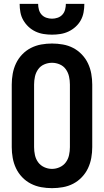

<svg xmlns="http://www.w3.org/2000/svg" viewBox="-20 -969 540 997"><path d="M250 8Q278 8 306.5 3Q335 -2 360 -15Q385 -28 405 -49Q425 -70 437 -95.5Q449 -121 454 -149Q459 -177 459 -205V-530Q459 -558 454 -586Q449 -614 437 -639.5Q425 -665 405 -686Q385 -707 360 -720Q335 -733 306.5 -738Q278 -743 250 -743Q222 -743 194 -738Q166 -733 140.5 -720Q115 -707 95 -686Q75 -665 63 -639.5Q51 -614 46 -586Q41 -558 41 -530V-205Q41 -177 46 -149Q51 -121 63 -95.5Q75 -70 95 -49Q115 -28 140.5 -15Q166 -2 194 3Q222 8 250 8ZM250 -92Q229 -92 209.5 -101Q190 -110 178 -126.5Q166 -143 161.5 -163.5Q157 -184 157 -205V-530Q157 -551 161.5 -571.5Q166 -592 178 -609Q190 -626 209.5 -634.5Q229 -643 250 -643Q271 -643 290.5 -634.5Q310 -626 322 -609Q334 -592 338.5 -571.5Q343 -551 343 -530V-205Q343 -184 338.5 -163.5Q334 -143 322 -126.5Q310 -110 290.5 -101Q271 -92 250 -92ZM250 -789Q272 -789 294 -792.5Q316 -796 336 -805.5Q356 -815 372.5 -830Q389 -845 399.5 -864Q410 -883 414 -905Q418 -927 418 -949H322Q322 -934 318 -919Q314 -904 304 -893Q294 -882 279.5 -877Q265 -872 250 -872Q235 -872 220.5 -877Q206 -882 196 -893Q186 -904 182 -919Q178 -934 178 -949H82Q82 -927 86 -905Q90 -883 101 -864Q112 -845 128 -830Q144 -815 164 -805.5Q184 -796 206 -792.5Q228 -789 250 -789Z"/></svg>

Font: Iosevka SS09
Style: Bold
Weight: 700
Monospace: yes
Designer: Belleve Invis
Foundry: Belleve Invis
Version: Version 5.2.1; ttfautohint (v1.8.3)